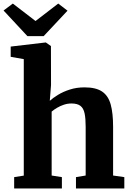

<svg xmlns="http://www.w3.org/2000/svg" viewBox="-43 -1058 732 1078"><path d="M90.5 -72V-726L17 -739V-796.5L212.5 -819.5H214.5L243 -799.5L243.5 -580.5L236.5 -492Q253.5 -507.5 282.2 -525.2Q311 -543 349 -555.2Q387 -567.5 431.5 -567.5Q495.5 -567.5 530.2 -544Q565 -520.5 578.5 -471.5Q592 -422.5 592 -346.5V-72.5L655 -63.5V0H383.5V-63.5L438 -72.5V-346.5Q438 -392.5 432 -421.2Q426 -450 408.8 -463.5Q391.5 -477 358 -477Q336.5 -477 316 -470.2Q295.5 -463.5 277.8 -453Q260 -442.5 247 -431.5V-72.5L304.5 -63.5V0H36.5V-63.5ZM111 -855 -23 -999 29 -1038 156.5 -940 284 -1038 336 -998 202 -855Z"/></svg>

Font: Merriweather Light 18pt ExtraBold
Style: Regular
Weight: 800
Version: Version 2.100